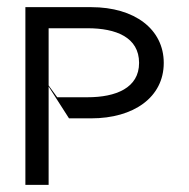

<svg xmlns="http://www.w3.org/2000/svg" viewBox="-20 -546 528 537"><path d="M116 -467H225C304 -467 369 -442 369 -370C369 -300 304 -274 225 -274H140L116 -307ZM235 -215C354 -215 438 -274 438 -370C438 -464 357 -526 235 -526H51V-29H116V-304L173 -215Z"/></svg>

Font: Charger Static
Style: 2
Weight: 1000
Designer: Jasper
Foundry: KineticPlasma Fonts/Cannot Into Space Fonts
Version: Version 1.1